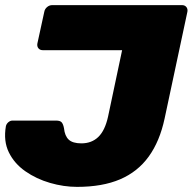

<svg xmlns="http://www.w3.org/2000/svg" viewBox="-25 -720 753 750"><path d="M276 10Q224 10 170.5 -5.5Q117 -21 74 -51Q31 -81 9.5 -125Q-12 -169 -2 -227Q0 -236 7.5 -242.5Q15 -249 24 -249H194Q210 -249 216 -242Q222 -235 225 -219Q228 -189 243.5 -174.5Q259 -160 293 -160Q333 -160 359 -185Q385 -210 397 -264L452 -524H142Q131 -524 125 -531.5Q119 -539 121 -550L148 -674Q150 -685 159 -692.5Q168 -700 179 -700H686Q697 -700 703 -692.5Q709 -685 707 -674L618 -257Q599 -168 556 -108.5Q513 -49 444 -19.5Q375 10 276 10Z"/></svg>

Font: Rubik Light ExtraBold
Style: Italic
Weight: 800
Italic angle: -12°
Version: Version 2.104